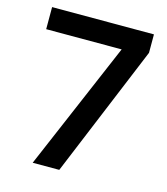

<svg xmlns="http://www.w3.org/2000/svg" viewBox="-106 -782 751 865"><g transform="rotate(15 269.5 -350.0)"><path d="M127 0 382 -597H30V-700H505V-614L251 0Z"/></g></svg>

Font: DM Sans 12pt SemiBold
Style: Regular
Weight: 600
Version: Version 4.004;gftools[0.9.30]